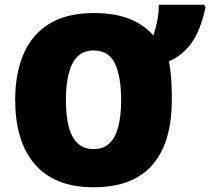

<svg xmlns="http://www.w3.org/2000/svg" viewBox="-20 -780 887 810"><path d="M705 -358Q705 -275 686.5 -207.5Q668 -140 628.5 -91Q589 -42 526 -16Q463 10 374 10Q289 10 226.5 -16Q164 -42 123.5 -91Q83 -140 63.5 -207.5Q44 -275 44 -359Q44 -470 79.5 -552.5Q115 -635 188.5 -680Q262 -725 377 -725Q463 -725 525.5 -700.5Q588 -676 627 -630Q632 -646 637 -664.5Q642 -683 646 -706.5Q650 -730 650 -760H841L847 -749Q826 -652 789 -600Q752 -548 693 -521Q700 -484 702.5 -444Q705 -404 705 -358ZM258 -358Q258 -294 269.5 -247.5Q281 -201 307 -176Q333 -151 374 -151Q417 -151 442.5 -176Q468 -201 479.5 -247.5Q491 -294 491 -358Q491 -456 465 -511.5Q439 -567 375 -567Q333 -567 307.5 -542Q282 -517 270 -470Q258 -423 258 -358Z"/></svg>

Font: Noto Sans Display Black
Style: Regular
Weight: 900
Designer: Monotype Design Team
Foundry: Monotype Imaging Inc.
Version: Version 2.003